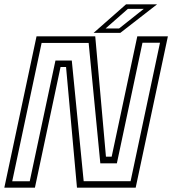

<svg xmlns="http://www.w3.org/2000/svg" viewBox="-32 -868 796 888"><path d="M24.5 -29.5H105.5L224.5 -588H300L355 -30H572L708 -670.5H627L508.5 -112.5H432L378 -669.5H160.5ZM-12 0 137 -700H408.5L458 -143.5H484.5L603 -700H744.5L595.5 0H324L273.5 -558H248L129.5 0ZM401 -716 551 -848H694.5L524.5 -716ZM456.5 -736.5H519L633 -827H559.5Z"/></svg>

Font: Tourney Light
Style: Italic
Weight: 300
Italic angle: -12°
Version: Version 1.015